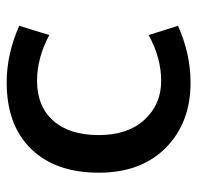

<svg xmlns="http://www.w3.org/2000/svg" viewBox="-28 -545 584 568"><g transform="rotate(-90 264.0 -261.0)"><path d="M444.3 -407.2Q377 -443.4 308.6 -443.4Q233.4 -443.4 190.9 -395.5Q148.4 -347.7 148.4 -260.7Q148.4 -174.8 193.8 -125.5Q239.3 -76.2 308.6 -76.2Q377 -76.2 444.3 -113.3L471.7 -26.4Q388.7 10.7 303.7 10.7Q184.6 10.7 110.8 -62.5Q37.1 -135.7 37.1 -260.7Q37.1 -388.7 107.4 -460.9Q177.7 -533.2 303.7 -533.2Q388.7 -533.2 471.7 -496.1Z"/></g></svg>

Font: Gen Shin Gothic Medium
Style: Regular
Weight: 500
Designer: [Source Han Sans]
Ryoko NISHIZUKA  (kana & ideographs); Paul D. Hunt (Latin, Greek & Cyrillic); Wenlong ZHANG  (bopomofo
Version: Version 1.002.20150607